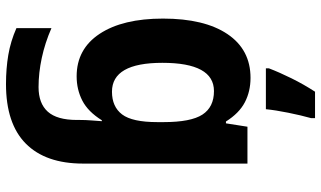

<svg xmlns="http://www.w3.org/2000/svg" viewBox="-230 -668 1046 625"><g transform="rotate(90 292.5 -356.0)"><path d="M234 -649Q278 -649 313.5 -630.5Q349 -612 376 -569H382L393 -639H513V-104Q513 18 448 82.5Q383 147 254 147Q204 147 159.5 139.5Q115 132 72 113V-1Q120 20 169 30.5Q218 41 264 41Q317 41 344 11Q371 -19 371 -84V-94Q371 -112 372.5 -131Q374 -150 375 -165H372Q344 -120 308 -101.5Q272 -83 229 -83Q140 -83 90.5 -158Q41 -233 41 -364Q41 -499 91.5 -574Q142 -649 234 -649ZM277 -530Q185 -530 185 -362Q185 -198 279 -198Q328 -198 353 -231Q378 -264 378 -346V-366Q378 -455 353.5 -492.5Q329 -530 277 -530ZM365 -846Q356 -814 347.5 -772Q339 -730 336 -699H203V-709Q216 -743 235.5 -782.5Q255 -822 279 -859H365Z"/></g></svg>

Font: Noto Sans Telugu UI SemiCondensed
Style: Bold
Weight: 700
Width: 4
Designer: Jelle Bosma - Monotype Design Team
Foundry: Monotype Imaging Inc.
Version: Version 2.005; ttfautohint (v1.8.4.7-5d5b)